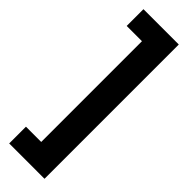

<svg xmlns="http://www.w3.org/2000/svg" viewBox="-301 -736 907 907"><g transform="rotate(45 152.5 -282.5)"><path d="M21 54V166H257V-731H21V-619H123V54Z"/></g></svg>

Font: Noto Sans Arabic UI XCn XBd
Style: Regular
Weight: 800
Width: 2
Designer: Monotype Design Team, Nadine Chahine and Nizar Qandah
Foundry: Monotype Imaging Inc.
Version: Version 2.010